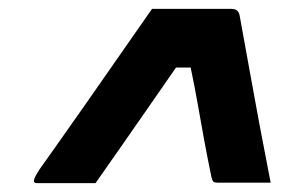

<svg xmlns="http://www.w3.org/2000/svg" viewBox="-20 -770 640 432"><path d="M322 -750H501Q516 -750 519 -736Q532 -665 542.5 -606.5Q553 -548 564 -489Q575 -430 589 -359H470Q463 -359 460.5 -361Q458 -363 456 -370Q446 -419 439 -457Q432 -495 425.5 -532.5Q419 -570 409 -618H376Q340 -566 311.5 -525Q283 -484 255.5 -444.5Q228 -405 195 -358H63Q54 -358 57 -367Q58 -370 60 -374Q62 -378 69 -389Q81 -406 108 -444Q135 -482 171 -533.5Q207 -585 246 -641Q285 -697 322 -750Z"/></svg>

Font: Recursive Sn Lnr St
Style: Bold Italic
Weight: 700
Italic angle: -15°
Version: Version 1.079;hotconv 1.0.112;makeotfexe 2.5.65598; ttfautoh